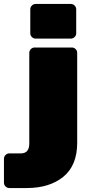

<svg xmlns="http://www.w3.org/2000/svg" viewBox="-80 -760 460 970"><path d="M55 190H-33Q-44 190 -52 182Q-60 174 -60 163V42Q-60 31 -52 23Q-44 15 -33 15H25Q68 15 68 -35V-493Q68 -504 76 -512Q84 -520 95 -520H283Q294 -520 302 -512Q310 -504 310 -493V-39Q310 76 240 133Q170 190 55 190ZM305 -713V-592Q305 -581 297 -573Q289 -565 278 -565H100Q89 -565 81 -573Q73 -581 73 -592V-713Q73 -724 81 -732Q89 -740 100 -740H278Q289 -740 297 -732Q305 -724 305 -713Z"/></svg>

Font: Rubik One
Style: Regular
Weight: 400
Designer: Hubert and Fischer with Elvire Volk Leonovitch
Foundry: Hubert and Fischer with Elvire Volk Leonovitch
Version: Version 1.001